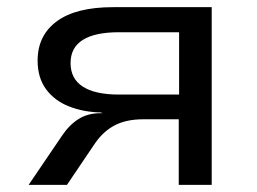

<svg xmlns="http://www.w3.org/2000/svg" viewBox="-20 -516 717 536"><path d="M60 0 153 -137Q173 -167 199 -183.5Q225 -200 260 -200H266L262 -202Q213 -203 172.5 -219Q132 -235 108.5 -267Q85 -299 85 -347Q85 -417 138.5 -456.5Q192 -496 296 -496H571V0H479V-183H380Q333 -183 301 -166.5Q269 -150 246 -117L167 0ZM312 -252H480V-426H312Q245 -426 211 -404.5Q177 -383 177 -340Q177 -296 211.5 -274Q246 -252 312 -252Z"/></svg>

Font: Nunito Sans 7pt SemiExpanded
Style: Regular
Weight: 400
Width: 6
Designer: Vernon Adams
Foundry: Vernon Adams
Version: Version 3.101;gftools[0.9.27]